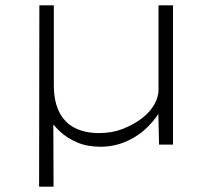

<svg xmlns="http://www.w3.org/2000/svg" viewBox="-20 -540 799 717"><path d="M126 157 127 -520H181V-223Q181 -163 200.5 -123Q220 -83 258 -63Q296 -43 350 -43Q398 -43 438 -58.5Q478 -74 509 -97.5Q540 -121 556 -149.5Q572 -178 572 -203V-520H626V0H574L571 -131L588 -143Q568 -103 533.5 -68Q499 -33 453 -12.5Q407 8 355 8Q306 8 268.5 -8Q231 -24 204 -49Q177 -74 160 -102L179 -113L180 157Z"/></svg>

Font: Lexend Mega ExtraLight
Style: Regular
Weight: 250
Version: Version 1.007